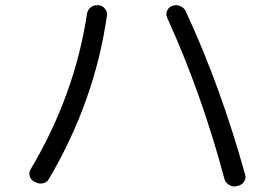

<svg xmlns="http://www.w3.org/2000/svg" viewBox="-20 -715 1040 723"><path d="M825.2 -41Q739.3 -363.3 609.4 -648.4Q603.5 -661.1 609.4 -674.8Q615.2 -688.5 627.9 -692.4L630.9 -693.4Q644.5 -698.2 659.2 -691.9Q673.8 -685.5 679.7 -671.9Q811.5 -387.7 903.3 -56.6Q907.2 -43 898.9 -30.8Q890.6 -18.6 877 -15.6L869.1 -13.7Q855.5 -10.7 842.3 -19Q829.1 -27.3 825.2 -41ZM351.6 -695.3Q365.2 -694.3 375 -682.6Q384.8 -670.9 382.8 -657.2Q336.9 -334 164.1 -41Q157.2 -28.3 142.6 -24.9Q127.9 -21.5 115.2 -28.3L108.4 -31.2Q95.7 -38.1 91.8 -51.8Q87.9 -65.4 95.7 -78.1Q261.7 -357.4 307.6 -663.1Q309.6 -677.7 321.3 -687Q333 -696.3 347.7 -695.3Z"/></svg>

Font: Rounded-L Mgen+ 2m regular
Style: Regular
Weight: 400
Designer: [Source Han Sans]
Ryoko NISHIZUKA  (kana & ideographs); Paul D. Hunt (Latin, Greek & Cyrillic); Wenlong ZHANG  (bopomofo
Version: Version 1.059.20150602